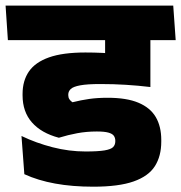

<svg xmlns="http://www.w3.org/2000/svg" viewBox="-44 -664 666 706"><path d="M308.5 -516.5H591.5L583 -643.5H299.5ZM509 -559.5H342.5V-464H509ZM602 -516.5 593 -643.5H-23.5L-15 -516.5ZM342.5 -555V-381.5Q353.5 -379 376.5 -374.5Q399.5 -370 426 -364.5Q452.5 -359 475.2 -354.2Q498 -349.5 509 -347.5V-555ZM35 -164 45.5 -23.5Q95.5 -0.5 158.8 11Q222 22.5 298.5 22.5Q392.5 22.5 447.2 3.2Q502 -16 525.5 -53Q549 -90 549 -143V-149.5Q549 -199 528.8 -233.5Q508.5 -268 465.2 -286.2Q422 -304.5 352 -304.5Q314 -304.5 284.2 -300.2Q254.5 -296 222.5 -288Q215.5 -292.5 211.2 -299Q207 -305.5 207 -314V-316Q207 -328 216.2 -336.8Q225.5 -345.5 251 -350.2Q276.5 -355 325 -355Q374 -355 418.5 -352.2Q463 -349.5 509 -344V-448.5Q450 -459 392 -465Q334 -471 270 -471Q187 -471 136.2 -453Q85.5 -435 62.2 -401Q39 -367 39 -318.5V-313.5Q39 -253 73.5 -213.8Q108 -174.5 172.5 -157.5Q206.5 -168 240.2 -174.2Q274 -180.5 312 -180.5Q339.5 -180.5 354.2 -176.5Q369 -172.5 374.5 -164.8Q380 -157 380 -146V-145Q380 -131.5 372 -123.2Q364 -115 340.5 -111Q317 -107 270.5 -107Q210 -107 149.5 -122.5Q89 -138 35 -164Z"/></svg>

Font: Anek Devanagari ExtraBold
Style: Regular
Weight: 800
Designer: Kailash Malviya (Devanagari) & Yesha Goshar (Latin)
Foundry: Ek Type
Version: Version 1.003